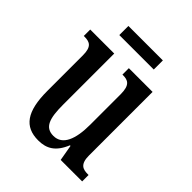

<svg xmlns="http://www.w3.org/2000/svg" viewBox="-195 -788 910 910"><g transform="rotate(45 260.5 -333.0)"><path d="M134 -615H365V-676H134ZM215 10C270 10 310 -12 338 -80H342L356 0H500V-43H495C462 -43 436 -51 436 -110V-536H277V-493H280C313 -493 337 -484 337 -421V-217C337 -120 312 -56 251 -56C194 -56 179 -101 179 -193V-536H18V-493H22C58 -493 80 -483 80 -425V-186C80 -49 123 10 215 10Z"/></g></svg>

Font: Noto Serif Ethiopic ExtraCondensed Medium
Style: Regular
Weight: 500
Width: 2
Designer: Monotype Design Team
Foundry: Monotype Imaging Inc.
Version: Version 2.102